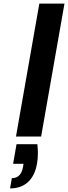

<svg xmlns="http://www.w3.org/2000/svg" viewBox="-20 -760 379 1069"><path d="M339 -740 209 0H69L199 -740ZM188 43Q191 70 191 93Q191 125 186 151Q175 217 136.5 253Q98 289 36 289L46 232Q97 232 108 170L111 152H53L72 43Z"/></svg>

Font: Fz Poppins SemBd
Style: Italic
Weight: 600
Italic angle: -10°
Designer: Ninad Kale (Devanagari), Jonny Pinhorn (Latin)
Foundry: Indian Type Foundry
Version: Vit hóa bi Vntype.Com & FontZin.Com